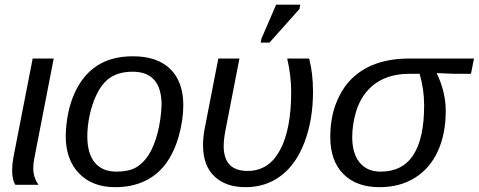

<svg xmlns="http://www.w3.org/2000/svg" viewBox="-20 -773 2002 803"><path d="M119.1 -67.9Q119.1 -31.7 141.1 0H44.4Q37.6 -9.8 34.2 -24.9Q30.8 -40 30.8 -61Q30.8 -85.4 36.1 -115.2L116.7 -528.3H204.6L123.5 -110.8Q119.1 -88.9 119.1 -67.9Z M746.6 -333.5Q746.6 -270 727.1 -201.7Q707.5 -133.3 671.4 -85.4Q634.8 -38.1 582 -14.2Q529.3 9.8 461.9 9.8Q366.2 9.8 310.5 -47.9Q254.9 -105.5 254.9 -204.6Q257.3 -305.7 291 -381.3Q325.2 -458.5 385.7 -498Q446.3 -537.6 535.6 -537.6Q638.2 -537.6 692.4 -484.1Q746.6 -430.7 746.6 -333.5ZM655.8 -333.5Q655.8 -473.1 534.7 -473.1Q468.8 -473.1 429.2 -439.5Q402.8 -417 384 -377.7Q365.2 -338.4 355.2 -292.2Q345.2 -246.1 345.2 -203.1Q345.2 -130.9 376.5 -93Q407.7 -55.2 467.3 -55.2Q517.6 -55.2 548.1 -72.3Q578.6 -89.4 601.6 -125Q624.5 -161.1 638.9 -216.6Q653.3 -272 655.8 -333.5Z M1253.9 -179.2Q1218.8 -86.4 1155.5 -38.3Q1092.3 9.8 1007.3 9.8Q923.8 9.8 876.5 -35.6Q829.1 -81.1 829.1 -165.5Q829.1 -200.2 836.9 -239.7L893.1 -528.3H981.4L922.4 -225.1Q915.5 -188 915.5 -162.1Q915.5 -110.4 940.4 -84.2Q965.3 -58.1 1015.6 -58.1Q1104 -58.1 1150.9 -144.8Q1197.8 -231.4 1197.8 -388.2Q1197.8 -457 1181.2 -528.3H1272.9Q1289.1 -466.3 1289.1 -390.1Q1289.1 -272.5 1253.9 -179.2ZM1232.4 -735.4 1106.9 -594.7H1070.3L1073.2 -610.8L1134.8 -753.4H1235.8Z M1567.4 9.8Q1470.2 9.8 1415.8 -45.4Q1361.3 -100.6 1361.3 -200.7Q1361.3 -249 1370.8 -292.2Q1380.4 -335.4 1399.9 -373Q1438 -448.7 1511.7 -488.5Q1585.4 -528.3 1692.9 -528.3H1962.4L1949.7 -464.4H1878.9L1807.6 -467.3L1807.1 -465.3Q1844.2 -387.7 1844.2 -308.6Q1844.2 -213.4 1811.5 -141.6Q1778.8 -69.3 1715.8 -29.8Q1652.8 9.8 1567.4 9.8ZM1572.3 -55.2Q1753.9 -55.2 1753.9 -332.5Q1753.9 -399.9 1734.9 -464.4H1694.3Q1576.2 -464.4 1513.7 -390.1Q1482.4 -353 1467.8 -301.3Q1453.1 -249.5 1453.1 -199.7Q1453.1 -131.8 1483.9 -93.5Q1514.6 -55.2 1572.3 -55.2Z"/></svg>

Font: Arimo
Style: Italic
Weight: 400
Italic angle: -12°
Designer: Steve Matteson
Foundry: Monotype Imaging Inc.
Version: Version 1.33